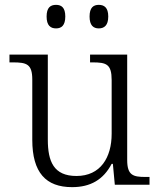

<svg xmlns="http://www.w3.org/2000/svg" viewBox="-20 -761 658 791"><path d="M387 -644C409 -644 426 -656 426 -693C426 -730 409 -741 387 -741C365 -741 349 -730 349 -693C349 -656 365 -644 387 -644ZM211 -644C233 -644 249 -656 249 -693C249 -730 233 -741 211 -741C188 -741 172 -730 172 -693C172 -656 188 -644 211 -644ZM277 10C353 10 406 -21 440 -86H445L453 0H596V-32H579C528 -32 504 -39 504 -102V-536H351V-504H361C418 -504 440 -497 440 -431V-210C440 -112 394 -36 295 -36C201 -36 177 -96 177 -186V-536H19V-504H33C90 -504 113 -497 113 -433V-185C113 -50 169 10 277 10Z"/></svg>

Font: Noto Serif Light
Style: Regular
Weight: 300
Designer: Monotype Design Team
Foundry: Monotype Imaging Inc.
Version: Version 2.013